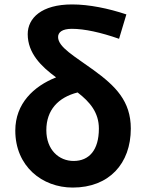

<svg xmlns="http://www.w3.org/2000/svg" viewBox="-20 -832 656 866"><path d="M308 14C472 14 570 -94 570 -252C570 -376 501 -444 402 -516C317 -578 242 -619 242 -665C242 -686 260 -702 304 -702C361 -702 434 -686 517 -657L550 -767C469 -794 382 -812 305 -812C167 -812 105 -750 105 -678C105 -592 166 -532 233 -483C132 -443 49 -365 49 -243C49 -82 170 14 308 14ZM330 -415C386 -372 426 -324 426 -252C426 -155 382 -106 312 -106C246 -106 189 -156 189 -245C189 -336 243 -393 330 -415Z"/></svg>

Font: Noto Sans Mono CJK TC
Style: Bold
Weight: 700
Designer: Ryoko NISHIZUKA 西塚涼子 (kana, bopomofo & ideographs); Paul D. Hunt (Latin, Greek & Cyrillic); Sandoll Communications 산돌커뮤니
Foundry: Adobe
Version: Version 2.004;hotconv 1.0.118;makeotfexe 2.5.65603